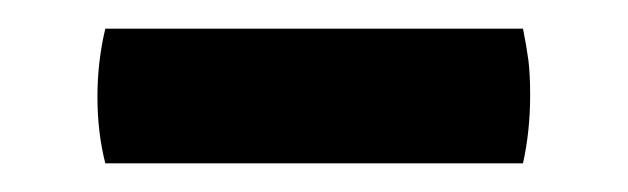

<svg xmlns="http://www.w3.org/2000/svg" viewBox="-20 -688 438 134"><path d="M53.5 -574Q48 -595.5 48 -620.5Q48 -645 53.5 -668H345Q347.5 -655.5 348.8 -645.8Q350 -636 350 -621.5Q350 -596.5 345 -574Z"/></svg>

Font: Signika Negative SC SemiBold
Style: Regular
Weight: 600
Designer: Anna Giedryś
Foundry: Anna Giedryś
Version: Version 2.000; ttfautohint (v1.8.3) -l 8 -r 50 -G 200 -x 9 -